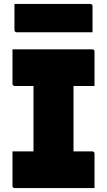

<svg xmlns="http://www.w3.org/2000/svg" viewBox="-20 -949 540 969"><path d="M351 -62H145L149 -84Q149 -118 149 -153Q149 -188 149 -222Q149 -269 149 -320Q149 -371 149 -424.5Q149 -478 149 -532.5Q149 -587 149 -638H358L351 -616Q351 -580 351 -542Q351 -504 351 -467Q351 -417 351 -366Q351 -315 351 -264Q351 -213 351 -162.5Q351 -112 351 -62ZM457 0H54Q52 0 50 -0.5Q48 -1 46.5 -2.5Q45 -4 44 -6Q43 -8 43 -11Q43 -34 43 -66Q43 -98 43 -130Q43 -162 43 -185H446Q449 -185 451.5 -183.5Q454 -182 455.5 -179.5Q457 -177 457 -174Q457 -151 457 -119Q457 -87 457 -55Q457 -23 457 0ZM43 -700H446Q451 -700 454 -697Q457 -694 457 -689Q457 -672 457 -649.5Q457 -627 457 -602Q457 -577 457 -554.5Q457 -532 457 -515H54Q50 -515 46.5 -518Q43 -521 43 -526Q43 -543 43 -565.5Q43 -588 43 -613Q43 -638 43 -660.5Q43 -683 43 -700ZM53 -929H436Q441 -929 444 -926Q447 -923 447 -918Q447 -883 447 -851.5Q447 -820 447 -786H64Q61 -786 58.5 -787.5Q56 -789 54.5 -791.5Q53 -794 53 -797Q53 -831 53 -862.5Q53 -894 53 -929Z"/></svg>

Font: Recursive Black
Style: Regular
Weight: 900
Version: Version 1.085